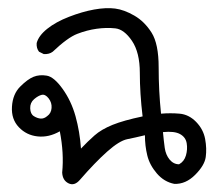

<svg xmlns="http://www.w3.org/2000/svg" viewBox="-20 -283 540 478"><path d="M414.1 174.8Q388.7 169.9 370.6 148.9Q352.5 127.9 346.7 104Q340.8 80.1 340.8 53.7Q316.4 59.6 296.9 63.5Q277.3 67.4 247.1 94.2Q216.8 121.1 178.7 165Q165 180.7 150.4 173.3Q135.7 166 134.8 146.5Q139.6 98.6 128.9 43.9Q101.6 59.6 73.7 56.6Q45.9 53.7 26.9 33.7Q7.8 13.7 9.8 -17.6Q11.7 -48.8 30.3 -67.4Q48.8 -85.9 63.5 -91.8Q78.1 -97.7 96.2 -94.7Q114.3 -91.8 135.7 -62Q157.2 -32.2 168 6.3Q178.7 44.9 181.6 86.9Q198.2 69.3 215.3 54.2Q232.4 39.1 260.3 27.8Q288.1 16.6 335 6.8Q328.1 -50.8 328.1 -101.6Q328.1 -152.3 308.6 -181.2Q289.1 -210 267.1 -212.4Q245.1 -214.8 220.7 -211.4Q196.3 -208 172.4 -198.7Q148.4 -189.5 111.3 -154.3Q102.5 -147.5 88.9 -148.4L77.1 -154.3Q70.3 -163.1 71.3 -175.8Q76.2 -194.3 97.7 -211.4Q119.1 -228.5 151.9 -241.2Q184.6 -253.9 214.4 -259.3Q244.1 -264.6 266.6 -261.7Q289.1 -258.8 314.5 -244.1Q339.8 -229.5 357.4 -201.7Q375 -173.8 375 -115.2Q375 -56.6 380.9 0Q404.3 -2 427.2 0Q450.2 2 468.3 20.5Q486.3 39.1 490.7 63Q495.1 86.9 492.2 107.9Q489.3 128.9 465.8 152.3Q442.4 175.8 414.1 174.8ZM425.8 126Q438.5 119.1 442.9 104Q447.3 88.9 444.8 73.7Q442.4 58.6 428.2 50.8Q414.1 43 385.7 45.9Q387.7 67.4 390.1 85Q392.6 102.5 402.3 114.3Q412.1 126 425.8 126ZM97.7 5.9Q107.4 -1 108.4 -14.2Q109.4 -27.3 101.1 -38.1Q92.8 -48.8 84 -46.9Q75.2 -44.9 64.9 -36.1Q54.7 -27.3 55.2 -13.2Q55.7 1 64.5 6.3Q73.2 11.7 81.5 12.2Q89.8 12.7 97.7 5.9Z"/></svg>

Font: JasonHandwriting1
Style: Regular
Weight: 400
Version: Version 1.48.20